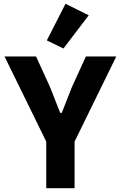

<svg xmlns="http://www.w3.org/2000/svg" viewBox="-20 -997 640 1017"><path d="M225 0V-247L4 -698H171L245 -536L299 -399H307L361 -536L435 -698H596L375 -247V0ZM316 -740 228 -783 327 -977 450 -916Z"/></svg>

Font: Lilex Nerd Font
Style: Bold
Weight: 700
Designer: Mike Abbink, Paul van der Laan, Pieter van Rosmalen, Mikhael Khrustik
Foundry: Mikhael Khrustik
Version: Version 2.400; ttfautohint (v1.8.4.7-5d5b);Nerd Fonts 3.3.0